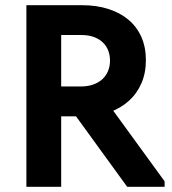

<svg xmlns="http://www.w3.org/2000/svg" viewBox="-20 -720 662 740"><path d="M470.2 0H614.5V-21L382.5 -340L255.3 -296ZM295.8 -700H81.7V0H215.8V-271.7H306.3Q358 -271.7 401.1 -287.1Q444.3 -302.5 475.9 -330.6Q507.5 -358.7 524.9 -398.6Q542.3 -438.5 542.3 -488.2Q542.3 -538 524.9 -577.4Q507.5 -616.8 475.1 -643.9Q442.8 -671 397.4 -685.5Q352 -700 295.8 -700ZM291.8 -386.8H215.8V-585H294Q321.2 -585 341.6 -577.5Q362 -570 376 -556.7Q390 -543.5 397 -525.4Q404 -507.2 404 -486.5Q404 -465 396.6 -446.8Q389.2 -428.5 374.9 -415.1Q360.5 -401.8 339.7 -394.3Q319 -386.8 291.8 -386.8Z"/></svg>

Font: Tilda Sans VF
Style: Regular
Weight: 400
Designer: ParaType Ltd
Foundry: ParaType Ltd
Version: Version 1.010